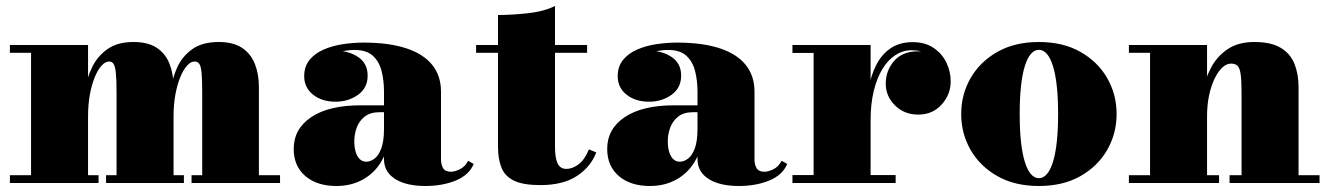

<svg xmlns="http://www.w3.org/2000/svg" viewBox="-20 -610 4432 640"><path d="M273.5 -460V-26H308.5V0H13V-26H83.5V-434H13V-460ZM558.5 -319.5V-26H593V0H333.5V-26H368.5V-302.5Q368.5 -344.5 366.2 -366.5Q364 -388.5 358.8 -396.8Q353.5 -405 343.5 -405Q331 -405 318.5 -391.2Q306 -377.5 295.8 -352.5Q285.5 -327.5 279.5 -294.2Q273.5 -261 273.5 -222.5H255.5Q255.5 -261 262 -304Q268.5 -347 286.5 -384.8Q304.5 -422.5 338 -446.2Q371.5 -470 425 -470Q473.5 -470 502.8 -450.5Q532 -431 545.2 -397Q558.5 -363 558.5 -319.5ZM843 -319.5V-26H913.5V0H618.5V-26H654V-302.5Q654 -344.5 652 -366.5Q650 -388.5 644.5 -396.8Q639 -405 628.5 -405Q616 -405 603.5 -391.2Q591 -377.5 580.8 -352.5Q570.5 -327.5 564.5 -294.2Q558.5 -261 558.5 -222.5H542Q542 -261 547.8 -304Q553.5 -347 570.5 -384.8Q587.5 -422.5 621 -446.2Q654.5 -470 709.5 -470Q757.5 -470 786.8 -450.5Q816 -431 829.5 -397Q843 -363 843 -319.5Z M1397 10Q1356 10 1325.2 -0.2Q1294.5 -10.5 1277.2 -30.5Q1260 -50.5 1260 -80V-304.5Q1260 -340.5 1252.2 -372.2Q1244.5 -404 1223.2 -423.8Q1202 -443.5 1162 -443.5Q1143.5 -443.5 1120.2 -439Q1097 -434.5 1075.8 -424.5Q1054.5 -414.5 1040.8 -397.8Q1027 -381 1027 -356H995Q995 -393 1025.5 -417Q1056 -441 1098.5 -441Q1142.5 -441 1174 -419.8Q1205.5 -398.5 1205.5 -358Q1205.5 -317 1173.5 -294Q1141.5 -271 1098.5 -271Q1053 -271 1023.5 -294.5Q994 -318 994 -356Q994 -388.5 1011.8 -410.2Q1029.5 -432 1058.8 -444.8Q1088 -457.5 1123 -462.8Q1158 -468 1192 -468Q1276 -468 1333.5 -449.2Q1391 -430.5 1420.5 -394Q1450 -357.5 1450 -304.5V-79Q1450 -61.5 1457 -49.5Q1464 -37.5 1483.5 -37.5Q1495 -37.5 1512.2 -45.5Q1529.5 -53.5 1540.5 -74L1559 -63.5Q1544 -27 1499.8 -8.5Q1455.5 10 1397 10ZM1101.5 10Q1036.5 10 997.8 -23.2Q959 -56.5 959 -113.5Q959 -180.5 1017.8 -219.8Q1076.5 -259 1183 -259H1306.5V-236H1245.5Q1214 -236 1195.5 -221.2Q1177 -206.5 1169 -184.5Q1161 -162.5 1161 -140Q1161 -117.5 1166 -102.2Q1171 -87 1179.8 -79Q1188.5 -71 1201 -71Q1215 -71 1228.8 -81.5Q1242.5 -92 1251.2 -116Q1260 -140 1260 -180.5H1278Q1278 -121.5 1255.2 -79Q1232.5 -36.5 1192.5 -13.2Q1152.5 10 1101.5 10Z M1781 7Q1725 7 1694.5 -7.2Q1664 -21.5 1652 -50Q1640 -78.5 1640 -121V-560Q1685 -560 1738.8 -565.8Q1792.5 -571.5 1830 -590V-120.5Q1830 -83 1838.8 -65Q1847.5 -47 1868 -47Q1888 -47 1908.5 -62.2Q1929 -77.5 1943 -112L1967.5 -102Q1949.5 -54 1903.2 -23.5Q1857 7 1781 7ZM1567 -434V-460H1937V-434Z M2442 10Q2401 10 2370.2 -0.2Q2339.5 -10.5 2322.2 -30.5Q2305 -50.5 2305 -80V-304.5Q2305 -340.5 2297.2 -372.2Q2289.5 -404 2268.2 -423.8Q2247 -443.5 2207 -443.5Q2188.5 -443.5 2165.2 -439Q2142 -434.5 2120.8 -424.5Q2099.5 -414.5 2085.8 -397.8Q2072 -381 2072 -356H2040Q2040 -393 2070.5 -417Q2101 -441 2143.5 -441Q2187.5 -441 2219 -419.8Q2250.5 -398.5 2250.5 -358Q2250.5 -317 2218.5 -294Q2186.5 -271 2143.5 -271Q2098 -271 2068.5 -294.5Q2039 -318 2039 -356Q2039 -388.5 2056.8 -410.2Q2074.5 -432 2103.8 -444.8Q2133 -457.5 2168 -462.8Q2203 -468 2237 -468Q2321 -468 2378.5 -449.2Q2436 -430.5 2465.5 -394Q2495 -357.5 2495 -304.5V-79Q2495 -61.5 2502 -49.5Q2509 -37.5 2528.5 -37.5Q2540 -37.5 2557.2 -45.5Q2574.5 -53.5 2585.5 -74L2604 -63.5Q2589 -27 2544.8 -8.5Q2500.5 10 2442 10ZM2146.5 10Q2081.5 10 2042.8 -23.2Q2004 -56.5 2004 -113.5Q2004 -180.5 2062.8 -219.8Q2121.5 -259 2228 -259H2351.5V-236H2290.5Q2259 -236 2240.5 -221.2Q2222 -206.5 2214 -184.5Q2206 -162.5 2206 -140Q2206 -117.5 2211 -102.2Q2216 -87 2224.8 -79Q2233.5 -71 2246 -71Q2260 -71 2273.8 -81.5Q2287.5 -92 2296.2 -116Q2305 -140 2305 -180.5H2323Q2323 -121.5 2300.2 -79Q2277.5 -36.5 2237.5 -13.2Q2197.5 10 2146.5 10Z M2867 -209.5Q2867 -266 2875.2 -313.5Q2883.5 -361 2902 -395.8Q2920.5 -430.5 2950 -450Q2979.5 -469.5 3022 -469.5Q3064 -469.5 3092.2 -450.2Q3120.5 -431 3134.8 -401Q3149 -371 3149 -339Q3149 -295 3118.8 -261.5Q3088.5 -228 3041 -228Q2994 -228 2963.2 -258.8Q2932.5 -289.5 2932.5 -330.5Q2932.5 -375 2960.5 -407Q2988.5 -439 3040 -439Q3072 -439 3096.2 -424.5Q3120.5 -410 3134.2 -387Q3148 -364 3148 -339H3121.5Q3121.5 -366 3109.5 -389.5Q3097.5 -413 3074.8 -427.8Q3052 -442.5 3018.5 -442.5Q2990 -442.5 2965 -426.5Q2940 -410.5 2921.5 -380.2Q2903 -350 2892.5 -306.8Q2882 -263.5 2882 -209.5ZM2882 -460V-26.5H2965.5V0H2621.5V-26.5H2692V-433.5H2621.5V-460Z M3443 10Q3362.5 10 3304.5 -23Q3246.5 -56 3215.2 -110.5Q3184 -165 3184 -230Q3184 -295 3215.2 -349.5Q3246.5 -404 3304.5 -437Q3362.5 -470 3443 -470Q3523.5 -470 3581.5 -437Q3639.5 -404 3670.8 -349.5Q3702 -295 3702 -230Q3702 -165 3670.8 -110.5Q3639.5 -56 3581.5 -23Q3523.5 10 3443 10ZM3443 -16Q3457.5 -16 3469.2 -29.2Q3481 -42.5 3489.5 -69Q3498 -95.5 3502.5 -135.8Q3507 -176 3507 -230Q3507 -284 3502.5 -324.2Q3498 -364.5 3489.5 -391Q3481 -417.5 3469.2 -430.8Q3457.5 -444 3443 -444Q3428.5 -444 3416.8 -430.8Q3405 -417.5 3396.5 -391Q3388 -364.5 3383.5 -324.2Q3379 -284 3379 -230Q3379 -176 3383.5 -135.8Q3388 -95.5 3396.5 -69Q3405 -42.5 3416.8 -29.2Q3428.5 -16 3443 -16Z M4003.5 -460V-26H4043.5V0H3743V-26H3813.5V-434H3743V-460ZM4308.5 -319.5V-26H4378.5V0H4078.5V-26H4118.5V-302.5Q4118.5 -344.5 4115.2 -364.8Q4112 -385 4104.2 -391.5Q4096.5 -398 4082.5 -398Q4068.5 -398 4054.2 -384.8Q4040 -371.5 4028.5 -347.5Q4017 -323.5 4010.2 -291.5Q4003.5 -259.5 4003.5 -222.5H3980Q3980 -261 3988.5 -304Q3997 -347 4017 -384.8Q4037 -422.5 4072.2 -446.2Q4107.5 -470 4161 -470Q4217 -470 4249.2 -450.5Q4281.5 -431 4295 -397Q4308.5 -363 4308.5 -319.5Z"/></svg>

Font: Bodoni Moda 9pt Black
Style: Regular
Weight: 900
Designer: Owen Earl
Foundry: indestructible type
Version: Version 2.005